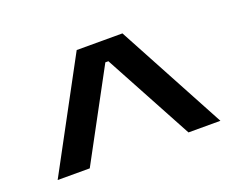

<svg xmlns="http://www.w3.org/2000/svg" viewBox="-66 -751 699 562"><g transform="rotate(-20 283.0 -470.0)"><path d="M212 -639H354.5L536.5 -300.5H437L288 -576.5H278.5L129.5 -300.5H29.5Z"/></g></svg>

Font: Anek Latin Expanded Medium
Style: Regular
Weight: 500
Width: 7
Designer: Yesha Goshar
Foundry: Ek Type
Version: Version 1.003